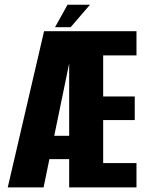

<svg xmlns="http://www.w3.org/2000/svg" viewBox="-20 -810 632 830"><path d="M13.5 0 170.5 -675H570V-570.5H426V-393H562.5V-291H426V-105H570V0H279V-122H193.5L168.5 0ZM214.5 -223H279V-536ZM218 -692.5 272 -789.5H369L285.5 -692.5Z"/></svg>

Font: Anybody Condensed Regular
Style: Bold
Weight: 700
Width: 3
Designer: Tyler Finck
Foundry: Etcetera Type Company
Version: Version 1.010; ttfautohint (v1.8.3) -l 8 -r 50 -G 200 -x 14 